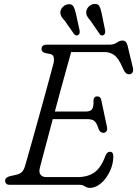

<svg xmlns="http://www.w3.org/2000/svg" viewBox="-20 -923 685 959"><path d="M376 0H28Q16 0 10.8 -6Q5.5 -12 5.5 -20Q5.5 -36.5 27.5 -42.5L60.5 -50Q77 -53.5 87.2 -62Q97.5 -70.5 104 -90.5Q107 -100 117.2 -136Q127.5 -172 142 -223.8Q156.5 -275.5 172.8 -333.8Q189 -392 204 -447Q219 -502 230.5 -544.2Q242 -586.5 247 -605.5Q251.5 -624.5 248.2 -637Q245 -649.5 233.5 -652.5L206.5 -658Q187.5 -663 187.5 -678Q187.5 -700 214 -700H528.5Q549 -700 563.5 -710.2Q578 -720.5 592 -720.5Q611.5 -720.5 617.5 -694L644 -583.5Q647 -568.5 641.5 -560.5Q636 -552.5 626.5 -552Q606.5 -550.5 594 -581.5Q573.5 -630 552.2 -646.5Q531 -663 503.5 -663H335.5Q327 -633 313.8 -585.5Q300.5 -538 285 -481Q269.5 -424 254 -366H410Q431 -366 439.8 -377.5Q448.5 -389 447 -423.5Q449.5 -441.5 464.5 -441.5Q475 -441.5 480 -436Q485 -430.5 486 -422.5L514.5 -288Q517 -273.5 511.2 -266.5Q505.5 -259.5 496.5 -259.5Q480 -259.5 472.5 -279Q462.5 -310.5 450.5 -319.2Q438.5 -328 416.5 -328H243.5Q228 -269 214.2 -217.5Q200.5 -166 191 -130.5Q181.5 -95 179 -84.5Q173.5 -63 182.2 -50.8Q191 -38.5 211 -38.5H367.5Q418.5 -38.5 451.8 -62Q485 -85.5 507 -146Q515.5 -165 529 -165Q546 -165 546 -142Q546 -104 529 -67.8Q512 -31.5 485 -8Q458 15.5 428 15.5Q415 15.5 404 7.8Q393 0 376 0ZM488 -855.5 505 -771.5Q506 -764.5 505 -758.5Q504 -752.5 498.5 -748.5Q487 -741.5 478.5 -752L431 -821Q421 -831.5 415.2 -842.2Q409.5 -853 411 -865.5Q413 -880 423.8 -890.5Q434.5 -901 449.5 -903Q469 -905.5 476.2 -892Q483.5 -878.5 488 -855.5ZM359 -855.5 377.5 -771.5Q378.5 -765 377.8 -759Q377 -753 372 -749Q361 -741.5 351 -751.5L303 -820Q293 -830 287 -840.2Q281 -850.5 281.5 -863Q283 -877.5 293.8 -888.2Q304.5 -899 319 -901.5Q338.5 -904.5 346.2 -891.5Q354 -878.5 359 -855.5Z"/></svg>

Font: Fraunces 9pt SuperSoft Light
Style: Italic
Weight: 300
Italic angle: -16°
Version: Version 1.000;[b76b70a41]